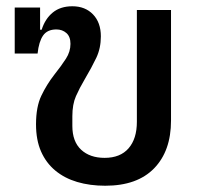

<svg xmlns="http://www.w3.org/2000/svg" viewBox="-20 -581 639 613"><path d="M316 12Q267 12 226.5 0Q186 -12 156.5 -36.5Q127 -61 111 -97.5Q95 -134 95 -184Q95 -240 112 -275.5Q129 -311 153 -342Q176 -371 190.5 -393.5Q205 -416 205 -441Q205 -464 192 -475.5Q179 -487 160 -487Q131 -487 117.5 -467.5Q104 -448 100 -410H27V-557H108V-486H113Q124 -521 148.5 -541Q173 -561 211 -561Q252 -561 277 -535Q302 -509 302 -465Q302 -427 287.5 -396.5Q273 -366 250 -327Q234 -300 222.5 -274Q211 -248 211 -210V-179Q211 -129 239 -103Q267 -77 314 -77Q364 -77 390.5 -107.5Q417 -138 417 -192V-549H526V-196Q526 -99 472 -43.5Q418 12 316 12Z"/></svg>

Font: IBM Plex Sans Thai Medm
Style: Regular
Weight: 500
Designer: Mike Abbink, Paul van der Laan, Pieter van Rosmalen, Ben Mitchell, Mark Frömberg
Foundry: Bold Monday
Version: Version 1.2